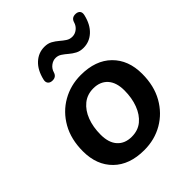

<svg xmlns="http://www.w3.org/2000/svg" viewBox="-210 -864 996 996"><g transform="rotate(-45 288.0 -366.0)"><path d="M267 10Q159 10 98 -50Q37 -110 37 -211Q37 -299 73.5 -363.5Q110 -428 172 -463.5Q234 -499 309 -499Q417 -499 478 -439Q539 -379 539 -278Q539 -190 502.5 -125.5Q466 -61 404.5 -25.5Q343 10 267 10ZM270 -85Q316 -85 347.5 -111Q379 -137 396 -182Q413 -227 413 -282Q413 -341 384.5 -372.5Q356 -404 306 -404Q261 -404 229 -378Q197 -352 180 -307.5Q163 -263 163 -207Q163 -148 191.5 -116.5Q220 -85 270 -85ZM182 -582Q167 -583 159.5 -593Q152 -603 156 -619Q169 -675 202 -705.5Q235 -736 279 -736Q304 -736 322 -726Q340 -716 355 -703Q370 -690 385 -680Q400 -670 419 -670Q439 -670 455.5 -683Q472 -696 478 -717Q486 -744 516 -742Q531 -741 538.5 -731.5Q546 -722 542 -705Q529 -649 496 -618.5Q463 -588 419 -588Q394 -588 375.5 -598Q357 -608 342 -621Q327 -634 312 -644Q297 -654 279 -654Q260 -654 243 -641Q226 -628 220 -607Q212 -580 182 -582Z"/></g></svg>

Font: Nunito
Style: Bold Italic
Weight: 700
Italic angle: -9°
Designer: Vernon Adams
Foundry: Vernon Adams
Version: Version 3.601; ttfautohint (v1.8.2.53-6de2)